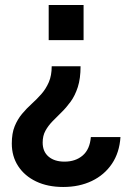

<svg xmlns="http://www.w3.org/2000/svg" viewBox="-20 -530 533 765"><path d="M232 215Q170 215 124 193Q78 171 52.5 132Q27 93 27 42Q27 1 38.5 -27Q50 -55 68 -76.5Q86 -98 106.5 -116.5Q127 -135 145 -155.5Q163 -176 174.5 -202.5Q186 -229 186 -266H301Q301 -217 290 -183Q279 -149 261.5 -125Q244 -101 225 -82.5Q206 -64 189 -46.5Q172 -29 161 -9Q150 11 150 38Q150 74 173.5 94Q197 114 237 114Q281 114 309.5 89.5Q338 65 342 16H460Q456 78 426 122.5Q396 167 346 191Q296 215 232 215ZM313 -510V-370H174V-510Z"/></svg>

Font: Instrument Sans SemiCondensed SemiBold
Style: Regular
Weight: 600
Width: 4
Designer: Rodrigo Fuenzalida
Foundry: fragTYPE
Version: Version 1.000;gftools[0.9.28]